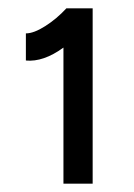

<svg xmlns="http://www.w3.org/2000/svg" viewBox="-20 -820 322 460"><path d="M132 -706Q84 -671 42 -675V-740Q61 -740 88.5 -757.5Q116 -775 139 -800H202V-380H132Z"/></svg>

Font: Oak Sans
Style: Regular
Weight: 400
Designer: Erik Kennedy, Walven
Foundry: Erik Kennedy, Walven
Version: Version 1.000